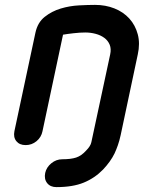

<svg xmlns="http://www.w3.org/2000/svg" viewBox="-20 -586 589 786"><path d="M431 -363Q436 -386 429 -403Q422 -420 407 -431Q392 -442 371.5 -447.5Q351 -453 329 -453Q308 -453 281.5 -450Q255 -447 238 -444L154 -49Q149 -24 129.5 -8Q110 8 85 8Q60 8 47 -8Q34 -24 39 -49L125 -452Q134 -494 163 -517Q192 -540 228.5 -551Q265 -562 303.5 -564Q342 -566 369 -566Q412 -566 448.5 -551.5Q485 -537 509.5 -510Q534 -483 544 -445.5Q554 -408 544 -363L474 -33Q469 -10 462.5 8.5Q456 27 449 42Q433 75 402 108Q368 143 323 161.5Q278 180 211 180Q186 180 173 163.5Q160 147 165 122Q170 99 190 82.5Q210 66 235 66Q270 66 291.5 59Q313 52 332 31Q351 12 354 -4Z"/></svg>

Font: VDS
Style: Bold Italic
Weight: 700
Designer: artmaker
Foundry: artmaker
Version: Version 1.000 2009 initial release